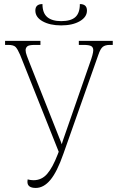

<svg xmlns="http://www.w3.org/2000/svg" viewBox="-20 -915 580 945"><path d="M156 10Q115 10 115 -20Q115 -27 116 -32Q131 -28 145 -28Q185 -28 212 -59Q239 -90 264 -155L269 -168L79 -645Q67 -673 57 -683.5Q47 -694 20 -694H5V-714H179V-694H152Q122 -694 114 -686.5Q106 -679 106 -668Q106 -657 112.5 -639.5Q119 -622 125 -607L272 -236Q279 -220 284 -205Q286 -213 288.5 -220Q291 -227 294 -236L422 -604Q439 -650 439 -668Q439 -682 429 -688Q419 -694 390 -694H368V-714H535V-694H521Q498 -694 486 -684.5Q474 -675 464 -645L292 -158Q261 -69 228 -29.5Q195 10 156 10ZM281 -790Q226 -790 190 -810Q154 -830 154 -863Q154 -895 189 -895Q189 -851 212.5 -831Q236 -811 281 -811Q329 -811 351 -831Q373 -851 373 -895Q408 -895 408 -863Q408 -831 372.5 -810.5Q337 -790 281 -790Z"/></svg>

Font: Noto Serif Condensed Thin
Style: Regular
Weight: 100
Width: 3
Designer: Monotype Design Team
Foundry: Monotype Imaging Inc.
Version: Version 2.013; ttfautohint (v1.8.4.7-5d5b)